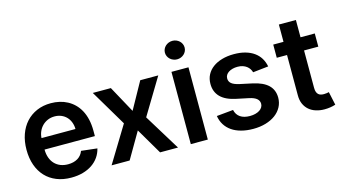

<svg xmlns="http://www.w3.org/2000/svg" viewBox="-85 -1075 2504 1400"><g transform="rotate(-15 1167.0 -375.5)"><path d="M307.5 10.7Q245.7 10.7 196.7 -9.1Q147.7 -28.8 113.5 -65.3Q79.2 -101.9 60.9 -153.6Q42.6 -205.3 42.6 -269.5Q42.6 -332.7 60.9 -384.8Q79.2 -436.8 113.1 -474.1Q147 -511.4 194.6 -532Q242.2 -552.6 300.8 -552.6Q334.5 -552.6 365.9 -545.5Q397.4 -538.4 425.1 -523.6Q452.8 -508.9 475.7 -486.5Q498.6 -464.1 515.3 -433.6Q532 -403.1 541 -364Q550.1 -324.9 550.1 -277V-237.6H170.1Q170.5 -202.4 180.6 -174.9Q190.7 -147.4 209 -128.4Q227.3 -109.4 252.7 -99.4Q278.1 -89.5 309.3 -89.5Q351.2 -89.5 381.4 -107.2Q411.6 -125 424.7 -159.8L544.7 -146.3Q536.2 -110.8 516 -81.9Q495.7 -52.9 465.4 -32.3Q435 -11.7 395.1 -0.5Q355.1 10.7 307.5 10.7ZM426.8 -324.2Q426.5 -351.9 417.4 -375.5Q408.4 -399.1 392 -416.2Q375.7 -433.2 353 -442.8Q330.3 -452.4 302.6 -452.4Q273.8 -452.4 250.2 -442.1Q226.6 -431.8 209.3 -414.4Q192.1 -397 182 -373.8Q171.9 -350.5 170.5 -324.2Z M863.3 -344.1 975.1 -545.5H1111.2L946.7 -272.7L1114 0H978.7L863.3 -196.4L748.9 0H612.6L778.8 -272.7L616.8 -545.5H753.2Z M1210.6 -545.5H1339.1V0H1210.6ZM1275.2 -622.9Q1259.9 -622.9 1246.3 -628.4Q1232.6 -633.9 1222.5 -643.3Q1212.4 -652.7 1206.5 -665.5Q1200.6 -678.3 1200.6 -692.5Q1200.6 -707 1206.5 -719.8Q1212.4 -732.6 1222.5 -742Q1232.6 -751.4 1246.3 -756.9Q1259.9 -762.4 1275.2 -762.4Q1290.5 -762.4 1304 -756.9Q1317.5 -751.4 1327.6 -742Q1337.7 -732.6 1343.6 -719.8Q1349.4 -707 1349.4 -692.5Q1349.4 -678.3 1343.6 -665.5Q1337.7 -652.7 1327.6 -643.3Q1317.5 -633.9 1304 -628.4Q1290.5 -622.9 1275.2 -622.9Z M1785.2 -388.5Q1781.6 -402 1773.6 -414.2Q1765.6 -426.5 1753.4 -435.9Q1741.1 -445.3 1724.1 -451Q1707 -456.7 1684.7 -456.7Q1664.4 -456.7 1647.2 -452.1Q1630 -447.4 1617.4 -439.3Q1604.8 -431.1 1597.7 -419.6Q1590.6 -408 1590.6 -394.2Q1590.2 -370.4 1608.1 -355.3Q1626.1 -340.2 1667.6 -331L1760.7 -311.1Q1838.1 -294.4 1875.9 -258Q1913.7 -221.6 1914.1 -163.4Q1914.1 -124.6 1896.8 -92.5Q1879.6 -60.4 1848.7 -37.5Q1817.8 -14.6 1775 -2Q1732.2 10.7 1681.1 10.7Q1631 10.7 1590.4 -0.2Q1549.7 -11 1519.9 -31.6Q1490.1 -52.2 1471.6 -81.7Q1453.1 -111.2 1447.1 -148.8L1572.4 -160.9Q1580.6 -123.9 1608.5 -105.1Q1636.4 -86.3 1680.8 -86.3Q1703.8 -86.3 1722.5 -91.3Q1741.1 -96.2 1754.4 -104.9Q1767.8 -113.6 1775 -125.7Q1782.3 -137.8 1782.3 -151.6Q1782.3 -175.1 1764.4 -190.3Q1746.4 -205.6 1708.8 -213.8L1615.8 -233.3Q1537.3 -249.6 1499.6 -288.5Q1462 -327.4 1462.4 -387.1Q1462.4 -425.1 1478.3 -455.6Q1494.3 -486.2 1523.3 -507.6Q1552.2 -529.1 1592.9 -540.8Q1633.5 -552.6 1682.9 -552.6Q1730.8 -552.6 1768.6 -541.9Q1806.5 -531.2 1834 -511.5Q1861.5 -491.8 1878.6 -464Q1895.6 -436.1 1902.3 -401.3Z M2292.6 -446H2185V-164.1Q2185 -144.5 2189.6 -132.3Q2194.2 -120 2202.1 -113.1Q2209.9 -106.2 2220.5 -103.5Q2231.2 -100.9 2243.3 -100.9Q2255.3 -100.9 2265.4 -102.6Q2275.6 -104.4 2280.9 -105.8L2302.6 -5.3Q2282.3 1.4 2261.4 4.4Q2240.4 7.5 2219.1 7.5Q2184.3 7.5 2154.5 -2Q2124.6 -11.4 2102.8 -30.2Q2081 -49 2068.5 -77.2Q2056.1 -105.5 2056.5 -142.8V-446H1979V-545.5H2056.5V-676.1H2185V-545.5H2292.6Z"/></g></svg>

Font: Interop SemBd
Style: Regular
Weight: 600
Designer: Rasmus Andersson, Google, Jang Haemin
Foundry: jhaemin
Version: Version 1.008